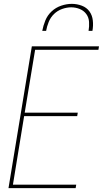

<svg xmlns="http://www.w3.org/2000/svg" viewBox="-20 -975 540 995"><path d="M24 0 145 -735H493L490 -717H162L108 -391H383L380 -373H105L47 -18H375L372 0ZM199 -815Q204 -842 215 -869Q226 -896 247.5 -916Q269 -936 297 -945.5Q325 -955 352 -955Q379 -955 404 -945.5Q429 -936 443.5 -916Q458 -896 461 -869Q464 -842 459 -815H439Q443 -838 441.5 -861.5Q440 -885 427 -902.5Q414 -920 393 -928.5Q372 -937 349 -937Q326 -937 302 -928.5Q278 -920 260 -902.5Q242 -885 232.5 -861.5Q223 -838 219 -815Z"/></svg>

Font: Iosevka Term Curly Thin
Style: Italic
Weight: 100
Italic angle: -9°
Designer: Belleve Invis
Foundry: Belleve Invis
Version: Version 32.3.0